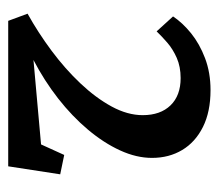

<svg xmlns="http://www.w3.org/2000/svg" viewBox="-52 -891 520 456"><g transform="rotate(90 208.0 -663.0)"><path d="M12.5 -468.5Q57.5 -493.5 100.5 -525.5Q143.5 -557.5 178 -594Q212.5 -630.5 233 -668.2Q253.5 -706 253.5 -742Q253.5 -784 230.2 -808Q207 -832 165.5 -832Q138.5 -832 117.5 -822.8Q96.5 -813.5 81.2 -800.2Q66 -787 54.5 -775L19 -814Q34 -836.5 59 -856.8Q84 -877 118.2 -890Q152.5 -903 194 -903Q245.5 -903 281.5 -885Q317.5 -867 336.2 -835.8Q355 -804.5 355 -764Q355 -727 337.2 -688.2Q319.5 -649.5 287.8 -611.8Q256 -574 213.8 -541Q171.5 -508 122.5 -482.5L323 -500.5L348 -555.5L394 -546L375 -422.5H29.5Z"/></g></svg>

Font: Merriweather 24pt SemiBold
Style: Regular
Weight: 600
Designer: Eben Sorkin
Foundry: Eben Sorkin
Version: Version 2.100